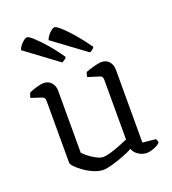

<svg xmlns="http://www.w3.org/2000/svg" viewBox="-136 -843 850 950"><g transform="rotate(-20 289.5 -368.0)"><path d="M246 5Q223 5 197 -6Q171 -17 148.5 -33Q126 -49 112 -63.5Q98 -78 98 -87V-413Q98 -422 94 -427.5Q90 -433 80 -436L28 -453Q29 -462 32 -469Q35 -476 37 -479Q51 -486 75.5 -493Q100 -500 113 -500Q139 -500 154 -482.5Q169 -465 169 -440V-113Q179 -102 196.5 -88.5Q214 -75 233.5 -65Q253 -55 268 -55Q282 -55 306.5 -62Q331 -69 357 -79.5Q383 -90 402 -98V-413Q402 -422 398 -428Q394 -434 385 -436L327 -454Q328 -463 330.5 -469.5Q333 -476 334 -479Q345 -483 361 -488Q377 -493 393.5 -496.5Q410 -500 418 -500Q443 -500 458 -483Q473 -466 473 -440V-56L542 -49Q544 -45 546 -40Q548 -35 548 -29Q542 -21 529 -14.5Q516 -8 501.5 -4Q487 0 478 0Q454 0 433 -14Q412 -28 407 -47Q385 -35 354.5 -23.5Q324 -12 294.5 -3.5Q265 5 246 5ZM236 -564 65 -691Q69 -704 78 -715Q87 -726 97 -733.5Q107 -741 114 -741Q123 -741 145 -721Q167 -701 198 -666Q229 -631 261 -584Q259 -579 251.5 -573.5Q244 -568 236 -564ZM382 -564 210 -691Q214 -703 223 -714.5Q232 -726 242 -733.5Q252 -741 260 -741Q268 -741 290.5 -721Q313 -701 343.5 -666Q374 -631 407 -584Q404 -579 397 -573Q390 -567 382 -564Z"/></g></svg>

Font: Texturina Medium 12pt ExtraLight
Style: Regular
Weight: 250
Version: Version 1.002